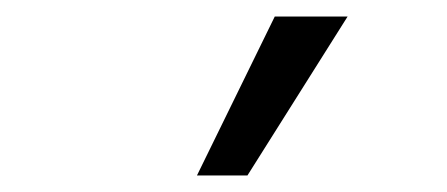

<svg xmlns="http://www.w3.org/2000/svg" viewBox="-20 -767 540 232"><path d="M218 -555 312 -747H400L279 -555Z"/></svg>

Font: Nunito Sans 10pt SemiCondensed
Style: Regular
Weight: 400
Width: 4
Designer: Vernon Adams
Foundry: Vernon Adams
Version: Version 3.101;gftools[0.9.27]